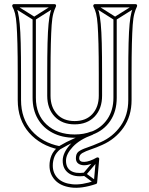

<svg xmlns="http://www.w3.org/2000/svg" viewBox="-20 -708 724 931"><path d="M154 -618H138V-234Q138 -234 138 -234Q138 -234 138 -234Q138 -175 163.5 -131.5Q189 -88 235 -64Q281 -40 342 -40Q342 -40 342 -40Q342 -40 342 -40Q366 -40 387.5 -43.5Q409 -47 428 -54Q428 -54 428 -54Q428 -54 428 -55Q483 -75 514.5 -121.5Q546 -168 546 -234Q546 -234 546 -234Q546 -234 546 -234V-618H530V-234Q530 -234 530 -234Q530 -234 530 -234Q530 -174 501 -131Q472 -88 422 -69Q422 -69 422 -69.5Q422 -70 422 -70Q404 -63 384.5 -59.5Q365 -56 342 -56Q342 -56 342 -56Q342 -56 342 -56Q258 -56 206 -104Q154 -152 154 -234Q154 -234 154 -234Q154 -234 154 -234ZM51 -687 43 -673 142 -611Q144 -610 146.5 -610Q149 -610 150 -611L248 -673L240 -687L142 -625Q140 -624 146 -624Q152 -624 150 -625ZM444 -687 436 -673 534 -611Q536 -610 538.5 -610Q541 -610 542 -611L641 -673L633 -687L534 -625Q532 -624 538 -624Q544 -624 542 -625ZM438 182 448 170 395 131Q392 129 393 137Q394 145 396 142L459 68L447 58L384 132Q382 134 382.5 137.5Q383 141 385 143ZM264 2 272 16Q309 -6 348 -23.5Q387 -41 428 -54Q436 -57 433 -64.5Q430 -72 422 -70Q354 -45 319 -5.5Q284 34 284 71Q284 71 284 71Q284 71 284 71Q284 111 312.5 131.5Q341 152 391 145L389 129Q346 135 323 120Q300 105 300 71Q300 71 300 71Q300 71 300 71Q300 39 333.5 3.5Q367 -32 428 -54Q436 -57 433 -64.5Q430 -72 422 -70Q381 -55 341 -37.5Q301 -20 264 2ZM451 177 461 64Q462 59 458 56.5Q454 54 449 56Q414 76 389 77Q364 78 364 59Q364 43 379.5 34Q395 25 420.5 16.5Q446 8 475 -5Q539 -33 578.5 -89Q618 -145 618 -223V-349Q618 -438 619.5 -495Q621 -552 623.5 -587Q626 -622 631.5 -642Q637 -662 644 -676Q646 -681 644 -684.5Q642 -688 637 -688H440Q436 -688 433.5 -684.5Q431 -681 433 -676Q441 -662 446 -642Q451 -622 453.5 -587Q456 -552 457.5 -495Q459 -438 459 -349V-244Q459 -189 428 -155Q397 -121 342 -121Q287 -121 256 -155Q225 -189 225 -244V-349Q225 -438 226.5 -495Q228 -552 230.5 -587Q233 -622 238.5 -642Q244 -662 251 -676Q253 -681 251 -684.5Q249 -688 244 -688H47Q43 -688 40.5 -684.5Q38 -681 40 -676Q48 -662 53 -642Q58 -622 60.5 -587Q63 -552 64.5 -495Q66 -438 66 -349V-223Q66 -127 121 -64.5Q176 -2 266 17L263 3Q239 23 229.5 46Q220 69 220 95Q220 136 246.5 165Q273 194 324 201Q375 208 446 184Q451 182 451 177ZM435 175 440 168Q377 190 331 185.5Q285 181 260.5 156.5Q236 132 236 95Q236 72 244 52Q252 32 273 15Q277 12 276 7Q275 2 270 1Q185 -16 133.5 -74.5Q82 -133 82 -223V-349Q82 -440 80.5 -498.5Q79 -557 75.5 -592.5Q72 -628 67 -648.5Q62 -669 54 -684L47 -672H244L237 -684Q230 -669 224.5 -648.5Q219 -628 215.5 -592.5Q212 -557 210.5 -498.5Q209 -440 209 -349V-244Q209 -181 245 -143Q281 -105 342 -105Q403 -105 439 -143Q475 -181 475 -244V-349Q475 -440 473.5 -498.5Q472 -557 468.5 -592.5Q465 -628 460 -648.5Q455 -669 447 -684L440 -672H637L630 -684Q623 -669 617.5 -648.5Q612 -628 608.5 -592.5Q605 -557 603.5 -498.5Q602 -440 602 -349V-223Q602 -150 565 -97.5Q528 -45 469 -19Q428 -1 401 8Q374 17 361 27Q348 37 348 59Q348 87 378 92.5Q408 98 457 70L445 62Z"/></svg>

Font: Tilt Prism
Style: Regular
Weight: 400
Version: Version 1.000